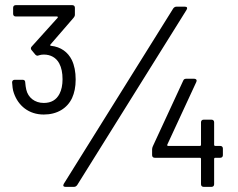

<svg xmlns="http://www.w3.org/2000/svg" viewBox="-20 -726 925 746"><path d="M260 -345C269 -365 274 -388 274 -417C274 -447 269 -472 259 -493C244 -523 217 -544 178 -548C175 -548 174 -551 176 -553L266 -657C269 -661 271 -664 271 -669V-696C271 -702 267 -706 261 -706H41C35 -706 31 -702 31 -696V-672C31 -666 35 -662 41 -662H201C204 -662 206 -660 204 -657L103 -545C99 -541 99 -535 103 -531L117 -514C121 -510 125 -508 131 -511C137 -513 143 -514 150 -514C177 -514 198 -502 210 -480C219 -463 223 -443 223 -418C223 -396 219 -376 211 -361C199 -338 179 -326 150 -326C115 -326 89 -347 82 -378C80 -385 79 -396 78 -406C78 -413 74 -416 68 -416H37C31 -416 27 -412 27 -406C28 -393 29 -377 34 -364C51 -315 92 -281 150 -281C202 -281 241 -305 260 -345ZM653 -693 228 -12C224 -5 226 0 234 0H268C273 0 277 -3 280 -7L705 -688C709 -695 707 -700 699 -700H665C660 -700 656 -697 653 -693ZM836 -159H816C814 -159 812 -161 812 -163V-251C812 -257 808 -261 802 -261H771C765 -261 761 -257 761 -251V-163C761 -161 759 -159 757 -159H633C630 -159 629 -162 630 -164L743 -408C746 -415 742 -420 735 -420H703C698 -420 694 -418 692 -413L574 -158C572 -153 571 -150 571 -146V-123C571 -117 575 -113 581 -113H757C759 -113 761 -111 761 -109V-10C761 -4 765 0 771 0H802C808 0 812 -4 812 -10V-109C812 -111 814 -113 816 -113H836C842 -113 846 -117 846 -123V-149C846 -155 842 -159 836 -159Z"/></svg>

Font: Elastic
Style: elastic
Weight: 400
Designer: Jeremy Tribby
Foundry: Tribby Type
Version: Version 1.422;hotconv 1.0.109;makeotfexe 2.5.65596